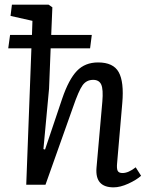

<svg xmlns="http://www.w3.org/2000/svg" viewBox="-20 -787 638 818"><path d="M15.1 -581.1 22.9 -638.2H116.2L118.2 -698.2L24.9 -719.2L30.8 -767.1H187L203.1 -755.9L198.2 -638.2H371.1L363.8 -581.1H195.8L189 -409.2L165 -151.9L171.9 -149.9L245.1 -367.2Q272.9 -448.7 307.6 -484.9Q342.3 -521 397.9 -521Q462.9 -521 485.8 -479.5Q508.8 -438 501 -348.1L479 -92.8Q476.6 -69.3 481.2 -59.6Q485.8 -49.8 502 -49.8Q527.3 -49.8 558.1 -74.2L581.1 -38.1Q561.5 -20.5 526.9 -4.6Q492.2 11.2 463.9 11.2Q384.3 11.2 391.1 -71.8L416 -354Q420.4 -406.2 411.4 -426.5Q402.3 -446.8 377 -446.8Q348.1 -446.8 331.5 -423.3Q314.9 -399.9 291 -330.1L173.8 0H91.8L113.8 -581.1Z"/></svg>

Font: Literata Book
Style: Italic
Weight: 400
Italic angle: -3°
Designer: Latin by Veronika Burian and Jose Scaglione. Greek by Irene Vlachou. Cyrillic by Vera Evstafieva
Foundry: TypeTogether
Version: Version 1.003;PS 001.003;hotconv 1.0.88;makeotf.lib2.5.64775